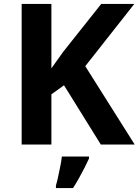

<svg xmlns="http://www.w3.org/2000/svg" viewBox="-20 -734 704 975"><path d="M664 0H492L305 -301L241 -255V0H90V-714H241V-387Q256 -408 271 -429Q286 -450 301 -471L494 -714H662L413 -398ZM432 71Q422 93 409.5 117.5Q397 142 382.5 168Q368 194 351 221H264V208Q270 188 275.5 162Q281 136 286.5 109Q292 82 294 61H432Z"/></svg>

Font: Noto Sans Canadian Aboriginal
Style: Regular
Weight: 400
Designer: Monotype Design Team, Typotheque's Kevin King
Foundry: Monotype Imaging Inc.
Version: Version 2.002